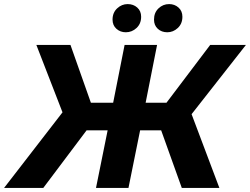

<svg xmlns="http://www.w3.org/2000/svg" viewBox="-62 -920 1224 940"><path d="M828 0 727 -282H624L567 0H408L465 -282H362L150 0H-42L244 -370L116 -700H283L383 -417H492L548 -700H707L651 -417H753L967 -700H1142L876 -361L1012 0ZM757 -762Q729 -762 710.5 -779Q692 -796 692 -824Q692 -858 714 -879Q736 -900 766 -900Q793 -900 812 -883Q831 -866 831 -838Q831 -804 808.5 -783Q786 -762 757 -762ZM554 -762Q527 -762 508 -779Q489 -796 489 -824Q489 -858 511.5 -879Q534 -900 563 -900Q591 -900 610 -883Q629 -866 629 -838Q629 -804 606.5 -783Q584 -762 554 -762Z"/></svg>

Font: Montserrat
Style: Bold Italic
Weight: 700
Italic angle: -11.3°
Designer: Julieta Ulanovsky
Foundry: Julieta Ulanovsky
Version: Version 9.000; ttfautohint (v1.8.4.7-5d5b)